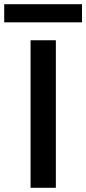

<svg xmlns="http://www.w3.org/2000/svg" viewBox="-82 -891 409 911"><path d="M63 0V-700H183V0ZM-62 -785V-871H307V-785Z"/></svg>

Font: DM Sans 28pt SemiBold
Style: Regular
Weight: 600
Version: Version 4.004;gftools[0.9.30]